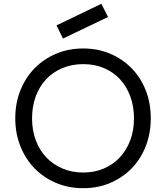

<svg xmlns="http://www.w3.org/2000/svg" viewBox="-20 -970 870 1006"><path d="M416 16Q339 16 274 -11.5Q209 -39 161.5 -87.5Q114 -136 87 -203.5Q60 -271 60 -350Q60 -430 87 -497Q114 -564 161.5 -612.5Q209 -661 274 -688.5Q339 -716 416 -716Q493 -716 557.5 -688.5Q622 -661 669.5 -612.5Q717 -564 743.5 -497Q770 -430 770 -350Q770 -271 743.5 -203.5Q717 -136 669.5 -87.5Q622 -39 557.5 -11.5Q493 16 416 16ZM416 -66Q475 -66 524 -87Q573 -108 608 -145.5Q643 -183 662.5 -235Q682 -287 682 -350Q682 -413 662.5 -465.5Q643 -518 608 -555.5Q573 -593 524 -613.5Q475 -634 416 -634Q357 -634 307.5 -613.5Q258 -593 222.5 -555.5Q187 -518 167.5 -465.5Q148 -413 148 -350Q148 -287 167.5 -235Q187 -183 222.5 -145.5Q258 -108 307.5 -87Q357 -66 416 -66ZM276 -837 511 -950 546 -881 310 -768Z"/></svg>

Font: NT Somic
Style: Regular
Weight: 400
Designer: Ravid Balaliev — lead type designer, mastering
Michael Voronin — secret advisor, marketing
Ivan Kovalenko — best boy
Foundry: NT Type
Version: Version 0.7